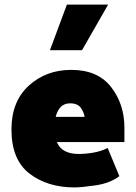

<svg xmlns="http://www.w3.org/2000/svg" viewBox="-20 -807 593 838"><path d="M272 -787H452L338 -588H198ZM30 -242Q30 -364 105.5 -433Q181 -502 291 -502Q407 -502 465 -427Q523 -352 523 -250V-187H228Q240 -159 264.5 -147Q289 -135 323 -135Q355 -135 388.5 -141Q422 -147 450 -161L501 -38Q459 -7 397 2Q335 11 305 11Q187 11 108.5 -49.5Q30 -110 30 -242ZM349 -297Q348 -313 334 -334.5Q320 -356 286 -356Q261 -356 245.5 -340.5Q230 -325 223 -297Z"/></svg>

Font: Palanquin Dark
Style: Bold
Weight: 700
Designer: Pria Ravichandran
Version: Version 1.000